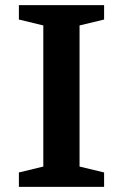

<svg xmlns="http://www.w3.org/2000/svg" viewBox="-20 -727 478 747"><path d="M385 -56V0H53.5V-56L148.5 -79V-628L53.5 -651V-707H385V-651L289.5 -628V-79Z"/></svg>

Font: Newsreader Caption Medium
Style: Regular
Weight: 500
Designer: Hugues Gentile
Foundry: Production Type
Version: Version 1.001